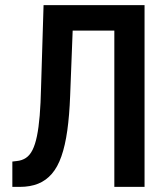

<svg xmlns="http://www.w3.org/2000/svg" viewBox="-20 -731 655 751"><path d="M453.1 -710.9V-611.3H173.3V-710.9ZM545.4 -710.9V0H427.2V-710.9ZM150.4 -710.9H268.1L254.4 -356.9Q251.5 -279.3 243.2 -220.5Q234.9 -161.6 220.2 -119.6Q205.6 -77.6 182.9 -51.3Q160.2 -24.9 129.2 -12.5Q98.1 0 57.6 0H28.3V-99.1L45.4 -101.1Q65.9 -103 81.3 -113.3Q96.7 -123.5 107.2 -144.5Q117.7 -165.5 124.5 -198.5Q131.3 -231.4 135.3 -278.8Q139.2 -326.2 140.6 -389.6Z"/></svg>

Font: Roboto Condensed Medium
Style: Regular
Weight: 500
Designer: Christian Robertson
Foundry: Google
Version: Version 3.0